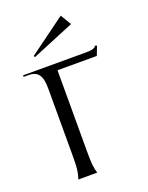

<svg xmlns="http://www.w3.org/2000/svg" viewBox="-132 -753 634 822"><g transform="rotate(-20 185.5 -342.5)"><path d="M80 0H166C158 -25 156 -45 156 -95V-470H335L351 -511L343 -514C335 -501 320 -500 288 -500H10V-493H33C74 -493 92 -469 92 -413V-105C92 -50 90 -30 80 0ZM85 -556 278 -636 249 -685 81 -562Z"/></g></svg>

Font: Sinistre
Style: Regular
Weight: 400
Designer: Jules Durand
Foundry: Collletttivo
Version: Version 69.420;Glyphs 3.2 (3217)